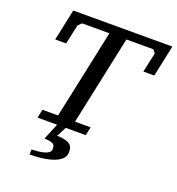

<svg xmlns="http://www.w3.org/2000/svg" viewBox="-162 -829 1095 1191"><g transform="rotate(20 385.5 -234.0)"><path d="M454 0 466 -56H363L488 -644H666L683 -622L655 -493H727L771 -700H117L73 -493H145L173 -622L196 -644H376L251 -56H148L136 0H265L221 107C237.7 107.7 250.7 109.2 260 111.5C269.3 113.8 276.3 116.8 281 120.5C285.7 124.2 288.5 128.7 289.5 134C290.5 139.3 291 145.3 291 152C291 161.3 287.3 168.8 280 174.5C272.7 180.2 263.2 184.7 251.5 188C239.8 191.3 226.7 193.8 212 195.5C197.3 197.2 182.7 198.3 168 199V232C189.3 232 213 230.7 239 228C265 225.3 289.5 220.5 312.5 213.5C335.5 206.5 354.7 196.7 370 184C385.3 171.3 393 155 393 135C393 125 391.8 115.8 389.5 107.5C387.2 99.2 382.3 91.8 375 85.5C367.7 79.2 357.2 74.2 343.5 70.5C329.8 66.8 311.7 64.7 289 64L322 0Z"/></g></svg>

Font: PT Serif Caption
Style: Italic
Weight: 400
Italic angle: -12°
Designer: A.Korolkova, O.Umpeleva, V.Yefimov
Foundry: ParaType Ltd
Version: Version 1.000W OFL